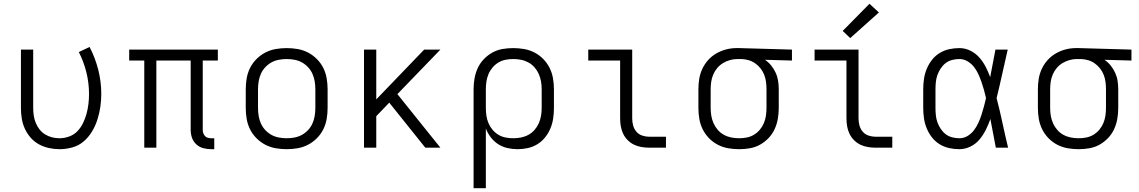

<svg xmlns="http://www.w3.org/2000/svg" viewBox="-20 -783 6040 1018"><path d="M296 8Q268 8 240 2Q212 -4 187 -17.5Q162 -31 143 -52.5Q124 -74 112 -100Q100 -126 95.5 -154Q91 -182 91 -210V-520H156V-210Q156 -190 159 -170Q162 -150 169.5 -131.5Q177 -113 189.5 -97Q202 -81 219 -70.5Q236 -60 255.5 -55Q275 -50 295 -50Q322 -50 347.5 -59.5Q373 -69 391 -88Q409 -107 420.5 -131Q432 -155 439 -180.5Q446 -206 449 -232.5Q452 -259 452 -285Q452 -343 438 -399.5Q424 -456 398 -507L455 -534Q485 -476 501 -413Q517 -350 517 -285Q517 -250 512 -216Q507 -182 496.5 -149Q486 -116 468 -86Q450 -56 424 -33.5Q398 -11 364 -1.5Q330 8 296 8Z M1100 8Q1078 8 1057.5 2.5Q1037 -3 1021 -17.5Q1005 -32 998 -52.5Q991 -73 991 -94V-462H809V0H745V-462H665V-520H1135V-462H1055V-94Q1055 -85 1058 -76.5Q1061 -68 1067 -61.5Q1073 -55 1082 -52.5Q1091 -50 1100 -50H1116V8Z M1500 8Q1471 8 1442 3Q1413 -2 1387 -15.5Q1361 -29 1340 -50Q1319 -71 1306 -97Q1293 -123 1288 -152Q1283 -181 1283 -210V-310Q1283 -339 1288 -368Q1293 -397 1306 -423Q1319 -449 1340 -470Q1361 -491 1387 -504.5Q1413 -518 1442 -523Q1471 -528 1500 -528Q1529 -528 1558 -523Q1587 -518 1613 -504.5Q1639 -491 1660 -470Q1681 -449 1694 -423Q1707 -397 1712 -368Q1717 -339 1717 -310V-210Q1717 -181 1712 -152Q1707 -123 1694 -97Q1681 -71 1660 -50Q1639 -29 1613 -15.5Q1587 -2 1558 3Q1529 8 1500 8ZM1500 -50Q1521 -50 1542 -54Q1563 -58 1581 -68Q1599 -78 1613.5 -93.5Q1628 -109 1636.5 -128Q1645 -147 1648.5 -168Q1652 -189 1652 -210V-310Q1652 -331 1648.5 -352Q1645 -373 1636.5 -392Q1628 -411 1613.5 -426.5Q1599 -442 1581 -452Q1563 -462 1542 -466Q1521 -470 1500 -470Q1479 -470 1458 -466Q1437 -462 1419 -452Q1401 -442 1386.5 -426.5Q1372 -411 1363.5 -392Q1355 -373 1351.5 -352Q1348 -331 1348 -310V-210Q1348 -189 1351.5 -168Q1355 -147 1363.5 -128Q1372 -109 1386.5 -93.5Q1401 -78 1419 -68Q1437 -58 1458 -54Q1479 -50 1500 -50Z M1910 0V-520H1975V-256L2229 -520H2315L2087 -284L2315 0H2235L2050 -231L2044 -239L1975 -167V0Z M2491 215V-310Q2491 -339 2496 -367.5Q2501 -396 2513 -422Q2525 -448 2545 -469Q2565 -490 2590 -504Q2615 -518 2643.5 -523Q2672 -528 2701 -528Q2730 -528 2759 -523Q2788 -518 2814 -504.5Q2840 -491 2860.5 -470Q2881 -449 2894 -423Q2907 -397 2912 -368Q2917 -339 2917 -310V-210Q2917 -182 2913 -155Q2909 -128 2898.5 -102.5Q2888 -77 2870.5 -55Q2853 -33 2829.5 -18.5Q2806 -4 2779 2Q2752 8 2724 8Q2697 8 2670.5 2Q2644 -4 2621.5 -18.5Q2599 -33 2582.5 -54.5Q2566 -76 2556 -101V215ZM2701 -50Q2722 -50 2742.5 -54Q2763 -58 2781.5 -68Q2800 -78 2814 -94Q2828 -110 2836.5 -129Q2845 -148 2848.5 -168.5Q2852 -189 2852 -210V-310Q2852 -331 2848.5 -351.5Q2845 -372 2836.5 -391Q2828 -410 2814 -426Q2800 -442 2781.5 -452Q2763 -462 2742.5 -466Q2722 -470 2701 -470Q2680 -470 2660 -466Q2640 -462 2622.5 -451.5Q2605 -441 2591.5 -425Q2578 -409 2570 -390Q2562 -371 2559 -350.5Q2556 -330 2556 -310V-210Q2556 -190 2559 -169.5Q2562 -149 2570 -130Q2578 -111 2591.5 -95Q2605 -79 2622.5 -68.5Q2640 -58 2660 -54Q2680 -50 2701 -50Z M3422 0Q3402 0 3381 -3.5Q3360 -7 3341.5 -16Q3323 -25 3308 -40Q3293 -55 3284 -74Q3275 -93 3271.5 -113.5Q3268 -134 3268 -155V-462H3099V-520H3332V-155Q3332 -136 3337 -117.5Q3342 -99 3354.5 -84.5Q3367 -70 3385.5 -64Q3404 -58 3422 -58H3511V0Z M3899 8Q3870 8 3841 3Q3812 -2 3786 -15.5Q3760 -29 3739.5 -50Q3719 -71 3706 -97Q3693 -123 3688 -152Q3683 -181 3683 -210V-310Q3683 -338 3687.5 -365.5Q3692 -393 3704 -418.5Q3716 -444 3735 -465Q3754 -486 3778.5 -500Q3803 -514 3830 -521Q3857 -528 3885 -528Q3889 -528 3892.5 -528Q3896 -528 3900 -528L4179 -520V-462L4036 -466Q4055 -453 4069 -435.5Q4083 -418 4092.5 -397.5Q4102 -377 4105.5 -354.5Q4109 -332 4109 -310V-210Q4109 -181 4104 -152.5Q4099 -124 4087 -98Q4075 -72 4055 -51Q4035 -30 4010 -16Q3985 -2 3956.5 3Q3928 8 3899 8ZM3899 -50Q3920 -50 3940 -54Q3960 -58 3977.5 -68.5Q3995 -79 4008.5 -95Q4022 -111 4030 -130Q4038 -149 4041 -169.5Q4044 -190 4044 -210V-310Q4044 -329 4041.5 -348.5Q4039 -368 4032 -386Q4025 -404 4013 -419.5Q4001 -435 3985 -446.5Q3969 -458 3950.5 -463.5Q3932 -469 3912 -470H3900Q3897 -470 3894.5 -470Q3892 -470 3890 -470Q3870 -470 3850.5 -464.5Q3831 -459 3813.5 -448.5Q3796 -438 3783 -422.5Q3770 -407 3762 -388.5Q3754 -370 3751 -350Q3748 -330 3748 -310V-210Q3748 -189 3751.5 -168.5Q3755 -148 3763.5 -129Q3772 -110 3786 -94Q3800 -78 3818.5 -68Q3837 -58 3857.5 -54Q3878 -50 3899 -50Z M4622 0Q4602 0 4581 -3.5Q4560 -7 4541.5 -16Q4523 -25 4508 -40Q4493 -55 4484 -74Q4475 -93 4471.5 -113.5Q4468 -134 4468 -155V-462H4299V-520H4532V-155Q4532 -136 4537 -117.5Q4542 -99 4554.5 -84.5Q4567 -70 4585.5 -64Q4604 -58 4622 -58H4711V0ZM4488 -581 4448 -619 4590 -763 4640 -717Z M5067 8Q5039 8 5012 2Q4985 -4 4961.5 -18.5Q4938 -33 4921 -55Q4904 -77 4893.5 -102.5Q4883 -128 4879 -155.5Q4875 -183 4875 -210V-310Q4875 -337 4879 -364.5Q4883 -392 4893.5 -417.5Q4904 -443 4921 -465Q4938 -487 4961.5 -501.5Q4985 -516 5012 -522Q5039 -528 5067 -528Q5097 -528 5124.5 -514.5Q5152 -501 5172 -478.5Q5192 -456 5206 -429Q5220 -402 5230 -374Q5237 -410 5244 -447Q5251 -484 5258 -520H5323Q5308 -456 5294 -391.5Q5280 -327 5264 -263Q5281 -198 5295 -132Q5309 -66 5325 0H5260Q5253 -38 5245.5 -76Q5238 -114 5231 -152Q5221 -123 5207 -95Q5193 -67 5173.5 -43.5Q5154 -20 5125.5 -6Q5097 8 5067 8ZM5067 -50Q5090 -50 5110 -62Q5130 -74 5144 -92.5Q5158 -111 5167.5 -132Q5177 -153 5184 -174.5Q5191 -196 5197 -218.5Q5203 -241 5208 -263Q5203 -285 5197 -306.5Q5191 -328 5183.5 -349.5Q5176 -371 5166.5 -391.5Q5157 -412 5143 -429.5Q5129 -447 5109 -458.5Q5089 -470 5067 -470Q5047 -470 5028 -465Q5009 -460 4994 -448.5Q4979 -437 4968 -420.5Q4957 -404 4950.5 -386Q4944 -368 4942 -348.5Q4940 -329 4940 -310V-210Q4940 -191 4942 -171.5Q4944 -152 4950.5 -134Q4957 -116 4968 -99.5Q4979 -83 4994 -71.5Q5009 -60 5028 -55Q5047 -50 5067 -50Z M5699 8Q5670 8 5641 3Q5612 -2 5586 -15.5Q5560 -29 5539.5 -50Q5519 -71 5506 -97Q5493 -123 5488 -152Q5483 -181 5483 -210V-310Q5483 -338 5487.5 -365.5Q5492 -393 5504 -418.5Q5516 -444 5535 -465Q5554 -486 5578.5 -500Q5603 -514 5630 -521Q5657 -528 5685 -528Q5689 -528 5692.5 -528Q5696 -528 5700 -528L5979 -520V-462L5836 -466Q5855 -453 5869 -435.5Q5883 -418 5892.5 -397.5Q5902 -377 5905.5 -354.5Q5909 -332 5909 -310V-210Q5909 -181 5904 -152.5Q5899 -124 5887 -98Q5875 -72 5855 -51Q5835 -30 5810 -16Q5785 -2 5756.5 3Q5728 8 5699 8ZM5699 -50Q5720 -50 5740 -54Q5760 -58 5777.5 -68.5Q5795 -79 5808.5 -95Q5822 -111 5830 -130Q5838 -149 5841 -169.5Q5844 -190 5844 -210V-310Q5844 -329 5841.5 -348.5Q5839 -368 5832 -386Q5825 -404 5813 -419.5Q5801 -435 5785 -446.5Q5769 -458 5750.5 -463.5Q5732 -469 5712 -470H5700Q5697 -470 5694.5 -470Q5692 -470 5690 -470Q5670 -470 5650.5 -464.5Q5631 -459 5613.5 -448.5Q5596 -438 5583 -422.5Q5570 -407 5562 -388.5Q5554 -370 5551 -350Q5548 -330 5548 -310V-210Q5548 -189 5551.5 -168.5Q5555 -148 5563.5 -129Q5572 -110 5586 -94Q5600 -78 5618.5 -68Q5637 -58 5657.5 -54Q5678 -50 5699 -50Z"/></svg>

Font: Iosevka SS04 Light Extended
Style: Regular
Weight: 300
Width: 7
Monospace: yes
Designer: Belleve Invis
Foundry: Belleve Invis
Version: Version 19.0.0; ttfautohint (v1.8.4)